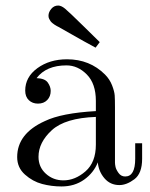

<svg xmlns="http://www.w3.org/2000/svg" viewBox="-20 -662 540 693"><path d="M155 -605Q155 -618 165 -630Q175 -642 190 -642Q201 -642 214.5 -631Q228 -620 283 -566Q317 -532 340 -510L325 -490Q305 -500 191 -565L185 -568Q180 -571 177.5 -572.5Q175 -574 170 -578Q165 -582 162.5 -585.5Q160 -589 157.5 -594Q155 -599 155 -605ZM42 -95Q42 -180 142 -225Q202 -254 326 -261V-298Q326 -360 293.5 -393Q261 -426 220 -426Q147 -426 112 -380Q142 -379 152.5 -364Q163 -349 163 -334Q163 -314 150.5 -301Q138 -288 117 -288Q97 -288 84 -300.5Q71 -313 71 -335Q71 -384 115 -416Q159 -448 222 -448Q304 -448 359 -393Q376 -376 384.5 -354Q393 -332 394 -317.5Q395 -303 395 -275V-75Q395 -69 397 -59.5Q399 -50 408 -37.5Q417 -25 432 -25Q468 -25 468 -89V-145H493V-89Q493 -36 465 -15Q437 6 411 6Q378 6 357 -18.5Q336 -43 333 -76Q318 -38 283.5 -13.5Q249 11 202 11Q166 11 132 2Q98 -7 70 -32Q42 -57 42 -95ZM119 -96Q119 -59 145.5 -35Q172 -11 209 -11Q251 -11 288.5 -43.5Q326 -76 326 -140V-240Q215 -236 167 -192Q119 -148 119 -96Z"/></svg>

Font: CMU Serif
Style: Roman
Weight: 500
Version: Version 0.7.0